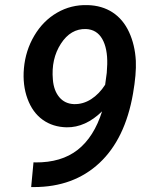

<svg xmlns="http://www.w3.org/2000/svg" viewBox="-20 -741 596 764"><path d="M120.6 -94.7Q224.1 -93.8 289.1 -144.8Q354 -195.8 386.2 -297.9Q319.8 -233.4 245.6 -234.4Q190.4 -235.4 149.9 -264.4Q109.4 -293.5 89.4 -348.1Q69.3 -402.8 75.2 -469.2Q81.5 -540 116.5 -599.1Q151.4 -658.2 207 -690.4Q262.7 -722.7 328.6 -720.7Q385.7 -719.2 428 -691.7Q470.2 -664.1 493.7 -613Q517.1 -562 520.5 -499Q522.9 -446.8 509.3 -368.7Q478 -188 375.5 -92.3Q272.9 3.4 114.7 3.4H104L113.3 -95.2ZM274.4 -326.7Q310.5 -325.7 342.8 -346.4Q375 -367.2 398.4 -403.8L404.8 -451.2L406.7 -485.4Q408.2 -548.8 386.7 -586.2Q365.2 -623.5 322.3 -625.5Q261.2 -627.4 222.2 -566.9Q183.1 -506.3 190.4 -424.3Q193.8 -380.9 215.8 -354.5Q237.8 -328.1 274.4 -326.7Z"/></svg>

Font: RobotoDraft Medium
Style: Italic
Weight: 500
Italic angle: -12°
Version: Version 2.001152; 2014